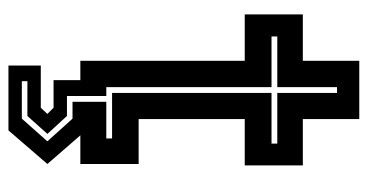

<svg xmlns="http://www.w3.org/2000/svg" viewBox="-233 -484 892 466"><g transform="rotate(90 213.0 -251.0)"><path d="M139 174.5V96H241.5L256.5 80L241.5 65H174.5V0H127.5V-399H15V-540H127.5V-677H269V-540H381.5V-399H269V-141.5H378V0H308.5L378 80L296.5 174.5ZM177 142H268L323 80L268 19H227V-63H316V-77H205.5V-464H328.5V-478H205.5V-623H191.5V-478H68.5V-464H191.5V-63H213V32.5H261.5L305 80L261.5 128.5H177Z"/></g></svg>

Font: Tourney Condensed Regular
Style: Bold
Weight: 700
Width: 3
Designer: Tyler Finck
Foundry: Etcetera Type Co
Version: Version 1.010; ttfautohint (v1.8.3)